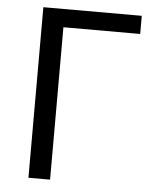

<svg xmlns="http://www.w3.org/2000/svg" viewBox="-53 -778 662 822"><g transform="rotate(5 278.5 -366.5)"><path d="M100 0V-733H523V-655H193V0Z"/></g></svg>

Font: Noto Sans CJK KR Regular (TTF)
Style: Regular
Weight: 400
Designer: Ryoko NISHIZUKA 西塚涼子 (kana & ideographs); Paul D. Hunt (Latin, Greek & Cyrillic); Wenlong ZHANG 张文龙 (bopomofo); Sandoll 
Foundry: Adobe Systems Incorporated
Version: Version 1.004;PS 1.004;hotconv 1.0.82;makeotf.lib2.5.63406